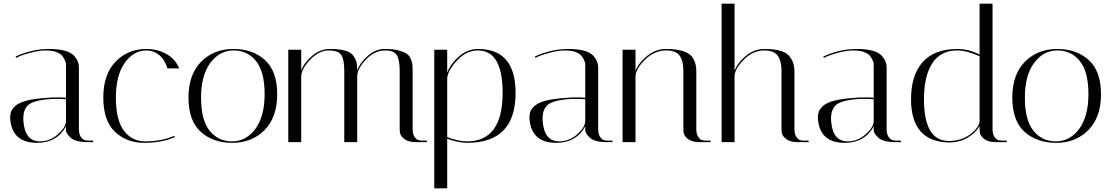

<svg xmlns="http://www.w3.org/2000/svg" viewBox="-20 -769 6018 1039"><path d="M453 0Q385 0 360 -26Q337 -48 337 -64V-85Q288 4 180 4Q54 4 37 -110Q35 -122 35 -134.5Q35 -147 39 -162Q43 -177 62 -195Q100 -231 229 -239Q261 -242 288 -242Q315 -242 337 -240V-406Q335 -407 337 -415.5Q339 -424 333.5 -437.5Q328 -451 319 -464Q310 -477 287 -486.5Q264 -496 227 -496Q190 -496 140.5 -482.5Q91 -469 68 -456L64 -463Q153 -504 245 -504Q348 -504 381 -467Q407 -438 407 -406V-71Q407 -42 418.5 -26.5Q430 -11 442 -10L453 -8H484V0ZM196 -4Q249 -4 291.5 -40.5Q334 -77 337 -111V-232Q310 -234 282.5 -234Q255 -234 228 -231Q152 -222 129 -197Q106 -172 106 -128Q106 -120 107 -110Q116 -4 196 -4Z M773 -496Q702 -496 654.5 -428Q607 -360 607 -240Q607 -120 650.5 -62Q694 -4 765 -4Q854 -4 923 -34L926 -27Q855 4 760 4Q665 4 602 -56Q539 -116 539 -241Q539 -366 605 -435Q671 -504 773 -504Q830 -504 878.5 -478Q927 -452 950 -399H886Q871 -448 840.5 -472Q810 -496 773 -496Z M1237.5 4Q1132 4 1066 -56Q1000 -116 1000 -241Q1000 -366 1068.5 -435Q1137 -504 1242.5 -504Q1348 -504 1414 -444Q1480 -384 1480 -259Q1480 -134 1411.5 -65Q1343 4 1237.5 4ZM1244 -496Q1168 -496 1118 -428.5Q1068 -361 1068 -240.5Q1068 -120 1114 -62Q1160 -4 1236 -4Q1312 -4 1362 -71.5Q1412 -139 1412 -259.5Q1412 -380 1366 -438Q1320 -496 1244 -496Z M2143 -385Q2143 -446 2127 -471Q2111 -496 2066 -496Q2006 -496 1959.5 -446Q1913 -396 1913 -356V0H1843V-385Q1843 -446 1827 -471Q1811 -496 1759 -496Q1707 -496 1660.5 -448Q1614 -400 1610 -359V0H1540V-500H1610V-387Q1626 -430 1669 -467Q1712 -504 1765 -504Q1818 -504 1849.5 -494.5Q1881 -485 1894 -465Q1907 -445 1910 -430Q1913 -415 1913 -388Q1929 -431 1971 -467.5Q2013 -504 2061 -504Q2109 -504 2138 -496Q2167 -488 2181.5 -478Q2196 -468 2203.5 -449Q2211 -430 2212 -418Q2213 -406 2213 -384V-71Q2213 -42 2224.5 -26.5Q2236 -11 2248 -10L2259 -8H2290V0H2229Q2188 0 2166.5 -18Q2145 -36 2144 -54L2143 -71Z M2330 -500H2400V-376Q2417 -422 2463 -463Q2509 -504 2567 -504Q2770 -504 2770 -266Q2770 4 2508 4Q2461 4 2400 -18V250H2330ZM2566 -496Q2504 -496 2454 -442.5Q2404 -389 2400 -346V-27Q2461 -4 2507 -4Q2700 -4 2700 -267Q2700 -496 2566 -496Z M3263 0Q3195 0 3170 -26Q3147 -48 3147 -64V-85Q3098 4 2990 4Q2864 4 2847 -110Q2845 -122 2845 -134.5Q2845 -147 2849 -162Q2853 -177 2872 -195Q2910 -231 3039 -239Q3071 -242 3098 -242Q3125 -242 3147 -240V-406Q3145 -407 3147 -415.5Q3149 -424 3143.5 -437.5Q3138 -451 3129 -464Q3120 -477 3097 -486.5Q3074 -496 3037 -496Q3000 -496 2950.5 -482.5Q2901 -469 2878 -456L2874 -463Q2963 -504 3055 -504Q3158 -504 3191 -467Q3217 -438 3217 -406V-71Q3217 -42 3228.5 -26.5Q3240 -11 3252 -10L3263 -8H3294V0ZM3006 -4Q3059 -4 3101.5 -40.5Q3144 -77 3147 -111V-232Q3120 -234 3092.5 -234Q3065 -234 3038 -231Q2962 -222 2939 -197Q2916 -172 2916 -128Q2916 -120 2917 -110Q2926 -4 3006 -4Z M3764 0Q3723 0 3701.5 -18Q3680 -36 3679 -54L3678 -71V-385Q3678 -464 3637 -486Q3616 -496 3585 -496Q3521 -496 3470 -445.5Q3419 -395 3419 -355V0H3349V-500H3419V-386Q3436 -429 3482 -466.5Q3528 -504 3583 -504Q3638 -504 3672.5 -493.5Q3707 -483 3723 -464Q3748 -433 3748 -384V-71Q3748 -42 3759.5 -26.5Q3771 -11 3783 -10L3794 -8H3825V0Z M4295 0Q4254 0 4232.5 -18Q4211 -36 4210 -54L4209 -71V-385Q4209 -464 4167 -486Q4147 -496 4116 -496Q4054 -496 4004.5 -445.5Q3955 -395 3955 -355V0H3885V-749H3955V-386Q3971 -429 4016 -466.5Q4061 -504 4117 -504Q4214 -504 4246.5 -470.5Q4279 -437 4279 -384V-71Q4279 -42 4290.5 -26.5Q4302 -11 4313 -10L4325 -8H4356V0Z M4824 0Q4756 0 4731 -26Q4708 -48 4708 -64V-85Q4659 4 4551 4Q4425 4 4408 -110Q4406 -122 4406 -134.5Q4406 -147 4410 -162Q4414 -177 4433 -195Q4471 -231 4600 -239Q4632 -242 4659 -242Q4686 -242 4708 -240V-406Q4706 -407 4708 -415.5Q4710 -424 4704.5 -437.5Q4699 -451 4690 -464Q4681 -477 4658 -486.5Q4635 -496 4598 -496Q4561 -496 4511.5 -482.5Q4462 -469 4439 -456L4435 -463Q4524 -504 4616 -504Q4719 -504 4752 -467Q4778 -438 4778 -406V-71Q4778 -42 4789.5 -26.5Q4801 -11 4813 -10L4824 -8H4855V0ZM4567 -4Q4620 -4 4662.5 -40.5Q4705 -77 4708 -111V-232Q4681 -234 4653.5 -234Q4626 -234 4599 -231Q4523 -222 4500 -197Q4477 -172 4477 -128Q4477 -120 4478 -110Q4487 -4 4567 -4Z M4910 -232Q4910 -362 4973 -433Q5036 -504 5162 -504Q5221 -504 5281 -474V-749H5351V-71Q5351 -42 5362.5 -26.5Q5374 -11 5386 -10L5397 -8H5428V0H5367Q5326 0 5304.5 -18Q5283 -36 5282 -54L5281 -71V-87Q5262 -52 5218 -25Q5174 2 5114 2Q4910 -3 4910 -232ZM5115 -6Q5182 -6 5230 -42Q5278 -78 5281 -113V-465Q5210 -496 5159 -496Q5070 -496 5025 -426.5Q4980 -357 4980 -232Q4980 -6 5115 -6Z M5695.5 4Q5590 4 5524 -56Q5458 -116 5458 -241Q5458 -366 5526.5 -435Q5595 -504 5700.5 -504Q5806 -504 5872 -444Q5938 -384 5938 -259Q5938 -134 5869.5 -65Q5801 4 5695.5 4ZM5702 -496Q5626 -496 5576 -428.5Q5526 -361 5526 -240.5Q5526 -120 5572 -62Q5618 -4 5694 -4Q5770 -4 5820 -71.5Q5870 -139 5870 -259.5Q5870 -380 5824 -438Q5778 -496 5702 -496Z"/></svg>

Font: Italiana
Style: Regular
Weight: 400
Designer: Santiago Orozco
Foundry: Santiago Orozco
Version: Version 001.001